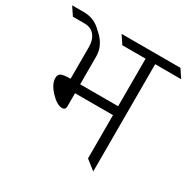

<svg xmlns="http://www.w3.org/2000/svg" viewBox="-204 -823 968 972"><g transform="rotate(30 280.5 -337.5)"><path d="M461 -627V0L405 -44V-297H183V-221Q183 -199 163 -199Q133 -199 95.5 -239Q58 -279 58 -314Q58 -334 71.5 -341.5Q85 -349 127 -349V-536Q127 -576 106.5 -601.5Q86 -627 48 -627H-20L-52 -675H16Q71 -675 110 -641L135 -618Q183 -572 183 -511V-349H405V-627H269L237 -675H581L613 -627Z"/></g></svg>

Font: Halant Light
Style: Regular
Weight: 300
Designer: Hitesh Malaviya (Devanagari), Satya Rajpurohit (Latin)
Foundry: Indian Type Foundry
Version: Version 1.101;PS 1.0;hotconv 1.0.78;makeotf.lib2.5.61930; tt